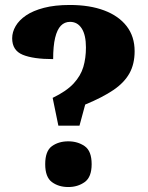

<svg xmlns="http://www.w3.org/2000/svg" viewBox="-20 -744 597 773"><path d="M192 -350Q248 -377 276.5 -408Q305 -439 315.5 -474.5Q326 -510 326 -553Q326 -603 309 -629.5Q292 -656 262 -656Q240 -656 225 -640.5Q210 -625 202 -592Q194 -559 194 -506Q114 -506 71.5 -523.5Q29 -541 29 -590Q29 -615 43 -639Q57 -663 85 -682Q113 -701 157 -712.5Q201 -724 261 -724Q341 -724 399.5 -702Q458 -680 490 -638.5Q522 -597 522 -538Q522 -486 501 -448.5Q480 -411 436.5 -381.5Q393 -352 323 -323L300 -238H215ZM255 9Q216 9 189 -11Q162 -31 162 -83Q162 -136 189 -155.5Q216 -175 255 -175Q293 -175 321 -155.5Q349 -136 349 -83Q349 -31 321 -11Q293 9 255 9Z"/></svg>

Font: Noto Serif Hebrew Black
Style: Regular
Weight: 900
Version: Version 2.003